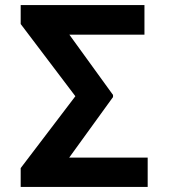

<svg xmlns="http://www.w3.org/2000/svg" viewBox="-20 -742 672 762"><path d="M428.6 -365.1V-356.9L254.6 -116.5H566.1V0H62.1V-74.9L279.1 -360.1L62.1 -646.7V-721.9H553.3V-604.4H255.3Z"/></svg>

Font: Interface
Style: Bold
Weight: 700
Designer: Rasmus Andersson
Foundry: rsms
Version: Version 1.8